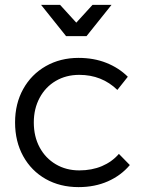

<svg xmlns="http://www.w3.org/2000/svg" viewBox="-20 -767 601 790"><path d="M42 0ZM306.2 -459Q252 -459 209.5 -434.1Q167 -409.2 143.1 -364.5Q119.1 -319.8 119.1 -263.2Q119.1 -205.1 143.1 -160.6Q167 -116.2 209.5 -91.1Q252 -65.9 306.2 -65.9Q357.9 -65.9 399.4 -83.5Q440.9 -101.1 469.2 -133.8L514.2 -87.9Q478 -44.9 424.1 -21Q370.1 2.9 303.2 2.9Q227.1 2.9 168 -30.5Q108.9 -64 75.4 -124.5Q42 -185.1 42 -263.2Q42 -340.3 75.4 -400.6Q108.9 -460.9 168.5 -494.9Q228 -528.8 303.2 -528.8Q366.2 -528.8 417.7 -508.3Q469.2 -487.8 505.9 -451.2L462.9 -397Q398.9 -459 306.2 -459ZM360.8 -747.1H439L335.9 -618.2H252L148.9 -747.1H227.1L293.9 -673.8Z"/></svg>

Font: Argentum Sans Light
Style: Regular
Weight: 300
Designer: Julieta Ulanovsky (Modified by Cristiano Sobral)
Foundry: Julieta Ulanovsky
Version: Version 1.000; ttfautohint (v1.5.65-e2d9)